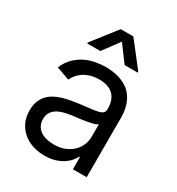

<svg xmlns="http://www.w3.org/2000/svg" viewBox="-184 -880 932 1010"><g transform="rotate(30 282.0 -375.5)"><path d="M237.2 12.8Q198.5 12.8 164.4 1.6Q130.3 -9.6 105.3 -31.1Q80.3 -52.6 65.7 -83.8Q51.1 -115.1 51.1 -154.8Q51.1 -186.1 59.8 -209.2Q68.5 -232.2 83.6 -249.1Q98.7 -266 119.1 -277.2Q139.6 -288.4 163 -295.6Q186.4 -302.9 212 -307.5Q237.6 -312.1 262.8 -315.3Q300.1 -320.3 326.7 -323Q353.3 -325.6 370.4 -329.9Q387.4 -334.2 395.4 -342Q403.4 -349.8 403.4 -365.1V-367.9Q403.4 -420.5 374.8 -449.6Q346.2 -478.7 288.4 -478.7Q258.5 -478.7 235.1 -471.4Q211.6 -464.1 194.2 -452.4Q176.8 -440.7 165.1 -426Q153.4 -411.2 146.3 -396.3L66.8 -424.7Q82.7 -462 107.4 -486.7Q132.1 -511.4 161.4 -525.9Q190.7 -540.5 222.7 -546.5Q254.6 -552.6 285.5 -552.6Q302.9 -552.6 324.6 -550.2Q346.2 -547.9 368.6 -541Q391 -534.1 412.5 -521Q433.9 -507.8 450.5 -486.3Q467 -464.8 477.1 -433.8Q487.2 -402.7 487.2 -359.4V0H403.4V-73.9H399.1Q392.8 -60.7 380 -45.5Q367.2 -30.2 347.5 -17.2Q327.8 -4.3 300.4 4.3Q273.1 12.8 237.2 12.8ZM250 -62.5Q287.3 -62.5 315.9 -74Q344.5 -85.6 364 -104.4Q383.5 -123.2 393.5 -147.5Q403.4 -171.9 403.4 -197.4V-274.1Q399.9 -269.9 390.3 -266.2Q380.7 -262.4 367.5 -259.4Q354.4 -256.4 339 -253.7Q323.5 -251.1 308.6 -249.1Q293.7 -247.2 280.5 -245.6Q267.4 -244 258.5 -242.9Q234 -239.7 211.6 -233.8Q189.3 -228 172.2 -217.5Q155.2 -207 145.1 -190.9Q134.9 -174.7 134.9 -150.6Q134.9 -128.9 143.5 -112.4Q152 -95.9 167.4 -84.7Q182.9 -73.5 204 -68Q225.1 -62.5 250 -62.5ZM291.2 -710.2 217.3 -610.8H137.8V-616.5L252.8 -764.2H329.5L444.6 -616.5V-610.8H365.1Z"/></g></svg>

Font: Interop
Style: Regular
Weight: 400
Designer: Rasmus Andersson, Google, Jang Haemin
Foundry: jhaemin
Version: Version 1.008